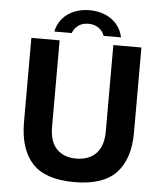

<svg xmlns="http://www.w3.org/2000/svg" viewBox="-61 -967 859 1029"><g transform="rotate(5 369.0 -452.5)"><path d="M376.5 10Q220 10 150.5 -66.2Q81 -142.5 81 -287V-740H233V-276Q233 -195.5 271.2 -156Q309.5 -116.5 376.5 -116.5Q443.5 -116.5 482.8 -156Q522 -195.5 522 -276V-740H673V-282Q673 -140.5 602.5 -65.2Q532 10 376.5 10ZM379.5 -842Q347.5 -842 325.2 -826.2Q303 -810.5 294.5 -784.5H200.5Q209 -826.5 235 -856Q261 -885.5 298.5 -900.2Q336 -915 379.5 -915Q423.5 -915 461.2 -900Q499 -885 524.8 -855.5Q550.5 -826 559.5 -784.5H465.5Q457 -810.5 434.2 -826.2Q411.5 -842 379.5 -842Z"/></g></svg>

Font: 1883 Sans
Style: Bold
Weight: 700
Designer: 1883 Sans project is a fork of Public Sans.
Version: Version 1.009